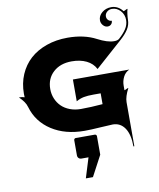

<svg xmlns="http://www.w3.org/2000/svg" viewBox="-94 -689 844 1016"><g transform="rotate(-10 328.5 -180.5)"><path d="M258.8 43.9Q258.8 40 261.7 37.1Q264.6 34.2 268.6 34.2H371.1Q375 34.2 377.9 37.1Q380.9 40 380.9 43.9V143.6L322.3 253.9H284.2L317.4 146.5H278.3Q270.3 146.5 264.5 140.7Q258.8 135 258.8 127ZM9.8 -229.5Q28.1 -229.5 39.8 -225.1Q39.1 -234.4 39.1 -244.1Q39.1 -300 59.3 -347Q79.6 -394 115.8 -426.8Q152.1 -459.5 204 -477.8Q255.9 -496.1 317.4 -496.1Q406.2 -496.1 470.2 -462.4Q522.2 -435.1 557.4 -435.1Q576.4 -435.1 585 -442.4Q610.6 -464.8 625.1 -487.2Q639.6 -509.5 639.6 -535.2Q639.6 -564.2 620.7 -584.8Q601.8 -605.5 575.2 -605.5Q559.6 -605.5 548.5 -595.5Q537.4 -585.4 537.4 -571.3Q537.4 -559.8 545.2 -551.9Q553 -543.9 564.2 -543.9Q564.2 -532.7 556.8 -525.1Q549.3 -517.6 537.6 -517.6Q524.2 -517.6 513.5 -529.4Q502.9 -541.3 502.9 -556.6Q502.9 -580.8 523.7 -598Q544.4 -615.2 573.5 -615.2Q592 -615.2 607.9 -606.6Q623.8 -597.9 634.5 -582.8Q637.7 -582.8 645.4 -587.2Q653.1 -591.6 657.2 -591.6Q653.8 -581.8 651.6 -564.2Q649.4 -546.6 649.4 -535.2Q649.4 -507.1 634.5 -483.6Q619.6 -460.2 591.8 -435.5L445.8 -305.4Q429.9 -336.7 396.5 -352.9Q363 -369.1 317.4 -369.1Q256.1 -369.1 218.4 -334.7Q180.7 -300.3 180.7 -244.1Q180.7 -216.8 190.7 -192.6Q200.7 -168.5 218.8 -150.6Q236.8 -132.8 263.5 -122.6Q290.3 -112.3 322.3 -112.3Q375.7 -112.3 439.5 -117.7V-175.8H400.4Q369.1 -175.8 348.4 -171.8Q327.6 -167.7 307.6 -156.2V-273.4H610.4Q588.1 -262.9 577.3 -241Q566.4 -219 566.4 -195.3V-170.2Q569.6 -170.2 577.1 -174.2Q584.7 -178.2 588.9 -178.7Q566.4 -135 566.4 -106.4V130.9H561.5Q561.5 66.7 538.1 32.1Q514.6 -2.4 473.6 -2.4Q460.7 -2.4 407.6 1.2Q354.5 4.9 322.3 4.9Q218 4.9 145.5 -42.1Q73 -89.1 49.3 -170.2Q44.7 -186.8 35 -200.4Q25.4 -214.1 9.8 -229.5Z"/></g></svg>

Font: Agreloy
Style: Medium
Weight: 400
Designer: gluk
Foundry: gluk
Version: Version 0.27